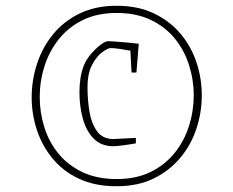

<svg xmlns="http://www.w3.org/2000/svg" viewBox="-20 -765 811 667"><path d="M385 -745Q459 -745 514.5 -718.5Q570 -692 607 -648Q644 -604 662.5 -548.5Q681 -493 681 -434Q681 -375 662.5 -318.5Q644 -262 606.5 -217Q569 -172 514 -145Q459 -118 385 -118Q310 -118 254.5 -144Q199 -170 162.5 -214.5Q126 -259 108 -314Q90 -369 90 -427Q90 -486 108.5 -543Q127 -600 164 -645.5Q201 -691 256.5 -718Q312 -745 385 -745ZM385 -720Q318 -720 268 -695.5Q218 -671 184.5 -629Q151 -587 134.5 -535Q118 -483 118 -428Q118 -374 134 -323Q150 -272 183 -231.5Q216 -191 266.5 -167Q317 -143 385 -143Q453 -143 503 -167.5Q553 -192 586.5 -233.5Q620 -275 636.5 -327Q653 -379 653 -434Q653 -488 636.5 -539.5Q620 -591 587 -631.5Q554 -672 503.5 -696Q453 -720 385 -720ZM356 -622Q363 -622 382.5 -620.5Q402 -619 424.5 -617Q447 -615 462 -613L454 -513H437L433 -589Q417 -592 396.5 -595Q376 -598 364 -598Q355 -598 335.5 -584Q316 -570 300 -540Q284 -510 284 -461Q284 -417 291 -376Q298 -335 317.5 -308.5Q337 -282 374 -282L452 -286V-267Q430 -263 406.5 -260Q383 -257 374 -257Q332 -257 306 -283Q280 -309 268 -352Q256 -395 256 -445Q256 -498 271 -537Q280 -559 296.5 -578Q313 -597 329.5 -609.5Q346 -622 356 -622Z"/></svg>

Font: Grenze Gotisch Thin
Style: Regular
Weight: 100
Designer: Renata Polastri
Foundry: Omnibus-Type
Version: Version 1.001